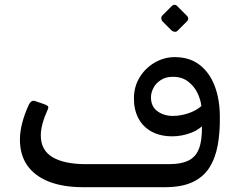

<svg xmlns="http://www.w3.org/2000/svg" viewBox="-20 -778 967 800"><path d="M327 2Q242 2 183 -21.5Q124 -45 93.5 -89Q63 -133 63 -196Q63 -229 72.5 -265.5Q82 -302 98 -337Q110 -365 129 -356L164 -344Q172 -341 178 -337Q184 -333 179 -322Q150 -258 150 -214Q150 -152 199 -123Q248 -94 339 -94H465V2ZM461 2Q446 2 441.5 -3.5Q437 -9 437 -16Q437 -23 437 -28V-69Q437 -85 441 -89.5Q445 -94 461 -94H684Q740 -94 771.5 -112.5Q803 -131 814 -174Q825 -217 820 -293L840 -272Q816 -240 777 -225Q738 -210 698 -210Q648 -210 612 -229.5Q576 -249 557 -284.5Q538 -320 538 -367Q538 -417 562 -456Q586 -495 625 -517.5Q664 -540 708 -540Q770 -540 811.5 -508Q853 -476 874.5 -420Q896 -364 896 -291Q897 -226 887 -172Q877 -118 852 -79Q827 -40 782 -19Q737 2 666 2ZM700 -295Q731 -295 763.5 -305.5Q796 -316 819 -336Q816 -363 802.5 -391Q789 -419 763.5 -438.5Q738 -458 700 -458Q671 -458 650 -444.5Q629 -431 619 -411Q609 -391 609 -373Q609 -334 636 -314.5Q663 -295 700 -295ZM720 -650Q715 -645 708 -645.5Q701 -646 695 -651L657 -689Q652 -695 652 -702Q652 -709 657 -714L695 -752Q701 -758 707.5 -758Q714 -758 719 -752L757 -714Q771 -701 758 -688Z"/></svg>

Font: RubikRegular
Style: Regular
Weight: 400
Designer: Hubert and Fischer
Foundry: Hubert and Fischer
Version: Version 2.300;gftools[0.9.30]